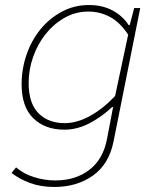

<svg xmlns="http://www.w3.org/2000/svg" viewBox="-20 -510 640 764"><path d="M196 234Q142 234 99 218Q56 202 26 178L44 156Q74 182 116 195Q158 208 200 208Q281 208 336 165.5Q391 123 406 42L430 -84H426Q385 -45 336 -19.5Q287 6 236 6Q159 6 112.5 -39.5Q66 -85 66 -174Q66 -236 86 -293.5Q106 -351 142 -394.5Q178 -438 227 -464Q276 -490 334 -490Q388 -490 428.5 -468Q469 -446 492 -410H496L514 -478H538L432 52Q414 143 350 188.5Q286 234 196 234ZM238 -20Q286 -20 338 -48.5Q390 -77 438 -128L490 -372Q457 -422 417 -443Q377 -464 332 -464Q281 -464 237.5 -439.5Q194 -415 162 -375Q130 -335 112 -284Q94 -233 94 -180Q94 -99 133 -59.5Q172 -20 238 -20Z"/></svg>

Font: Source Code Pro ExtraLight
Style: Italic
Weight: 200
Italic angle: -11°
Monospace: yes
Designer: Paul D. Hunt, Teo Tuominen
Foundry: Adobe Systems Incorporated
Version: Version 1.050;PS 1.000;hotconv 16.6.51;makeotf.lib2.5.65220